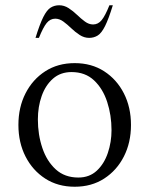

<svg xmlns="http://www.w3.org/2000/svg" viewBox="-20 -700 568 730"><path d="M264 10Q200 10 152 -21Q104 -52 77 -105Q50 -158 50 -225Q50 -292 77 -345Q104 -398 152 -429Q200 -460 264 -460Q328 -460 376 -429Q424 -398 451 -345Q478 -292 478 -225Q478 -158 451 -105Q424 -52 376 -21Q328 10 264 10ZM278 -25Q320 -25 348 -51Q376 -77 390 -118.5Q404 -160 404 -205Q404 -262 387.5 -312.5Q371 -363 337.5 -394.5Q304 -426 252 -426Q210 -426 181.5 -401Q153 -376 138.5 -335Q124 -294 124 -246Q124 -188 141 -137.5Q158 -87 192 -56Q226 -25 278 -25ZM115 -556Q131 -608 144.5 -635Q158 -662 172.5 -671Q187 -680 205 -680Q224 -680 241 -669Q258 -658 273 -643.5Q288 -629 303 -618Q318 -607 334 -607Q353 -607 366.5 -623.5Q380 -640 396 -680H409Q393 -628 379.5 -601Q366 -574 351.5 -565Q337 -556 319 -556Q300 -556 283 -567Q266 -578 251 -592.5Q236 -607 221 -618Q206 -629 190 -629Q171 -629 157.5 -612.5Q144 -596 128 -556Z"/></svg>

Font: Spectral Light
Style: Regular
Weight: 300
Designer: Jean-Baptiste Levee
Foundry: Production Type
Version: Version 2.001